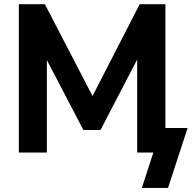

<svg xmlns="http://www.w3.org/2000/svg" viewBox="-20 -739 929 930"><path d="M793.9 171.4 888.7 -119.1H781.2V-718.8H656.7L428.2 -273.9L197.3 -718.8H71.3V0H207V-448.2L383.8 -109.4H466.8L644.5 -450.7V0H722.7L667 171.4Z"/></svg>

Font: Winston
Style: Bold
Weight: 700
Designer: Vernon Adams, Kim Jin-seong, David Berlow, Cristiano Sobral
Foundry: The Winston Project Authors
Version: Version 3.004